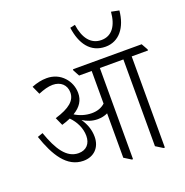

<svg xmlns="http://www.w3.org/2000/svg" viewBox="-151 -1007 1111 1150"><g transform="rotate(-20 404.5 -431.5)"><path d="M579 -683C665 -683 720 -753 730 -859L680 -869C673 -782 636 -729 569 -729C501 -729 462 -783 450 -869L418 -862C432 -758 482 -683 579 -683ZM221 -86C287 -86 332 -130 332 -199C332 -241 319 -281 292 -320C320 -302 352 -291 386 -291C410 -291 432 -296 450 -305V-22L495 6H502V-575H652V-22L697 6H705V-575H809V-582L786 -623H348V-615L370 -575H450V-367C428 -347 400 -337 365 -337C327 -337 289 -349 259 -368C308 -397 329 -434 329 -479C329 -518 314 -554 290 -580C262 -611 224 -627 181 -627C149 -627 118 -620 85 -607L109 -554C143 -568 173 -577 201 -577C252 -577 286 -546 286 -498C286 -447 245 -411 151 -383L174 -332C195 -338 213 -345 229 -352C263 -318 287 -271 287 -221C287 -172 259 -139 209 -139C133 -139 86 -212 46 -326L12 -314C55 -187 115 -86 221 -86Z"/></g></svg>

Font: Noto Serif Devanagari Condensed Light
Style: Regular
Weight: 300
Width: 3
Designer: Universal Thirst, Indian Type Foundry and the Monotype Design Team
Foundry: Monotype Imaging Inc.
Version: Version 2.004